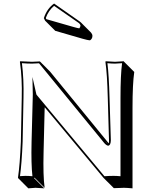

<svg xmlns="http://www.w3.org/2000/svg" viewBox="-20 -989 876 1069"><path d="M281.2 -969.2 422.9 -870.1Q427.2 -866.7 430.2 -864.3L486.8 -807.6Q494.1 -799.3 494.6 -789.6Q494.6 -774.4 483.4 -766.1Q481 -764.2 478.5 -764.6Q469.2 -765.1 439.5 -773.4L287.6 -817.4L231 -874L224.1 -888.2Q241.7 -941.4 281.2 -969.2ZM101.1 -444.8Q104 -553.2 90.8 -645L92.8 -647.9Q94.2 -647.9 158.2 -645L202.1 -647L258.8 -590.3L585.4 -190.9Q587.4 -196.8 586.9 -208L580.1 -444.8Q576.7 -577.6 566.9 -645L568.8 -647.9Q570.3 -647.9 620.1 -645L668.9 -647.9L670.9 -645L727.5 -588.4Q717.8 -521.5 717.8 -388.7V59.6Q684.1 56.6 669.4 56.6Q658.7 56.6 644.5 57.6Q628.4 58.6 613.8 58.6L557.1 2L229 -391.6Q229 -386.7 228.5 -382.3L222.7 -143.6Q219.2 -10.3 228.5 56.6L171.9 0L169.9 2.9L226.6 59.6Q225.1 59.6 177.7 56.6L137.7 59.6L81.1 2.9L80.1 0Q90.8 -71.8 96.2 -200.2ZM579.6 -188.5 564.9 -203.1Q570.8 -196.3 573.7 -193.4Q577.6 -189.9 579.6 -188.5ZM110.8 -444.8 106 -199.7Q101.1 -78.6 91.3 -8.3Q106.9 -9.8 121.1 -9.8Q139.6 -9.8 160.6 -7.8Q152.8 -74.2 155.8 -200.2L162.1 -439.5Q162.6 -455.1 162.6 -462.9L160.6 -560.5L182.1 -465.3Q183.1 -462.9 183.6 -461.4L561.5 -7.8Q572.3 -7.8 586.4 -9.3Q601.1 -10.3 612.8 -9.8Q628.9 -9.8 650.9 -7.8V-444.8Q650.9 -570.8 659.7 -637.2Q636.2 -635.3 620.1 -634.8Q601.6 -634.8 578.1 -637.2Q586.4 -569.8 589.8 -445.3L597.2 -208.5Q596.7 -179.7 582 -177.7Q570.3 -179.7 557.1 -196.8L197.3 -636.7Q162.6 -635.3 158.2 -634.8Q131.8 -634.8 102.1 -637.2Q113.3 -547.4 110.8 -444.8ZM281.2 -956.5Q250 -930.7 234.9 -888.7L237.8 -882.3L385.7 -839.8Q415 -831.5 421.4 -831.1Q426.8 -836.4 428.2 -846.2Q426.3 -855.5 417.5 -861.8Z"/></svg>

Font: Linux Biolinum Shadow O
Style: Bold
Weight: 700
Designer: Philipp H. Poll
Foundry: Philipp H. Poll
Version: Version 0.9.2